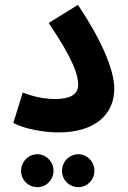

<svg xmlns="http://www.w3.org/2000/svg" viewBox="-20 -541 530 793"><path d="M35 -33C84 -7 166 6 221 6C379 6 452 -74 452 -174C452 -256 395 -382 302 -521L181 -446C283 -296 303 -230 303 -191C303 -150 268 -132 208 -132C166 -132 119 -141 74 -159ZM304 232C340 232 370 202 370 165C370 127 340 96 304 96C266 96 236 127 236 165C236 202 266 232 304 232ZM135 232C171 232 201 202 201 165C201 127 171 96 135 96C97 96 67 127 67 165C67 202 97 232 135 232Z"/></svg>

Font: Noto Sans Arabic UI SmCn
Style: Bold
Weight: 700
Width: 4
Designer: Monotype Design Team, Nadine Chahine and Nizar Qandah
Foundry: Monotype Imaging Inc.
Version: Version 2.010